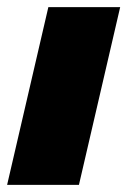

<svg xmlns="http://www.w3.org/2000/svg" viewBox="-30 -520 358 540"><path d="M308 -500 192 0H-10L106 -500Z"/></svg>

Font: Work Sans ExtraBold
Style: Italic
Weight: 800
Italic angle: -13°
Designer: Wei Huang
Foundry: Wei Huang
Version: Version 2.012; ttfautohint (v1.8.3)